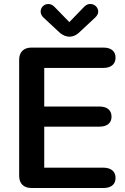

<svg xmlns="http://www.w3.org/2000/svg" viewBox="-20 -944 629 964"><path d="M76.2 -61V-644Q76.2 -672.9 92.5 -689Q108.9 -705.1 138.2 -705.1H499Q527.8 -705.1 543.9 -692.1Q560.1 -679.2 560.1 -654.5Q560.1 -629.9 543.9 -616.5Q527.8 -603 499 -603H202.1V-409.2H479Q507.8 -409.2 523.9 -396Q540 -382.8 540 -358.4Q540 -334 523.9 -321Q507.8 -308.1 479 -308.1H202.1V-102.1H499Q527.8 -102.1 543.9 -88.6Q560.1 -75.2 560.1 -50.5Q560.1 -25.9 543.9 -12.9Q527.8 0 499 0H138.2Q108.9 0 92.5 -16.1Q76.2 -32.2 76.2 -61ZM252.9 -910.2 328.1 -833 402.8 -910.2Q417 -924.3 433.6 -924.1Q450.2 -923.8 461.7 -912.4Q473.1 -900.9 473.1 -885.5Q473.1 -870.1 457 -855L374 -777.8Q353 -759.8 329.1 -759.8Q305.2 -759.8 282.2 -777.8L199.2 -855Q184.1 -869.1 184.1 -885.3Q184.1 -901.4 195.1 -912.6Q206.1 -923.8 222.7 -923.8Q239.3 -923.8 252.9 -910.2Z"/></svg>

Font: Nunito-Bold
Style: Bold
Weight: 700
Designer: Vernon Adams
Foundry: newtypography
Version: Version 3.000